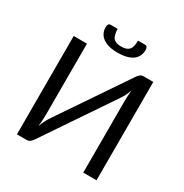

<svg xmlns="http://www.w3.org/2000/svg" viewBox="-200 -1053 1164 1212"><g transform="rotate(30 382.0 -447.5)"><path d="M671.9 -716.8Q671.9 -537.1 671.9 0Q647.5 0 575.2 0Q575.2 -127 575.2 -508.8Q575.2 -530.3 576.2 -553.7Q577.1 -577.1 580.1 -602.5Q572.3 -580.1 562.5 -560.5Q552.7 -541 543 -527.3Q430.7 -361.3 207 -30.3Q200.2 -18.6 189.5 -9.8Q177.7 0 163.1 0Q139.6 0 91.8 0Q91.8 -67.4 91.8 -268.6Q91.8 -380.9 91.8 -716.8Q116.2 -716.8 188.5 -716.8Q188.5 -588.9 188.5 -207Q188.5 -185.5 187.5 -162.1Q186.5 -138.7 182.6 -112.3Q191.4 -135.7 201.2 -155.3Q210.9 -174.8 220.7 -189.5Q332 -355.5 556.6 -685.5Q563.5 -697.3 574.2 -707Q585.9 -716.8 599.6 -716.8Q624 -716.8 671.9 -716.8ZM383.8 -808.6Q404.3 -808.6 418.9 -813.5Q432.6 -818.4 441.4 -828.1Q450.2 -837.9 454.1 -854.5Q458 -870.1 458 -894.5Q475.6 -894.5 509.8 -894.5Q519.5 -894.5 524.4 -886.7Q529.3 -877.9 529.3 -867.2Q529.3 -817.4 491.2 -790Q452.1 -763.7 383.8 -763.7Q315.4 -763.7 277.3 -790Q238.3 -817.4 238.3 -867.2Q238.3 -877.9 243.2 -886.7Q248 -894.5 257.8 -894.5Q275.4 -894.5 309.6 -894.5Q309.6 -870.1 314.5 -854.5Q318.4 -837.9 326.2 -828.1Q335.9 -818.4 349.6 -813.5Q363.3 -808.6 383.8 -808.6Z"/></g></svg>

Font: Lato
Style: Regular
Weight: 400
Designer: Lukasz Dziedzic with Adam Twardoch and Botio Nikoltchev
Version: Version 2.015; 2015-08-06; http://www.latofonts.com/